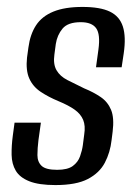

<svg xmlns="http://www.w3.org/2000/svg" viewBox="-20 -525 392 554"><path d="M140 9Q92 9 64.5 -2Q37 -13 25.5 -32.5Q14 -52 13.5 -78Q13 -104 17 -134L22 -171H98L91 -121Q88 -97 88 -77.5Q88 -58 100 -46.5Q112 -35 145 -35Q175 -35 190 -46Q205 -57 211 -74Q217 -91 219 -106L223 -137Q227 -162 220 -179Q213 -196 195.5 -208.5Q178 -221 149 -233Q120 -245 97.5 -260Q75 -275 64.5 -298.5Q54 -322 58 -359L62 -388Q67 -426 84 -452Q101 -478 134 -491.5Q167 -505 218 -505Q269 -505 297 -491.5Q325 -478 334.5 -448.5Q344 -419 337 -371L331 -331H257L264 -382Q270 -426 257.5 -443.5Q245 -461 213 -461Q176 -461 160.5 -442.5Q145 -424 141 -398L137 -368Q133 -340 143 -322.5Q153 -305 174.5 -294Q196 -283 223 -270Q250 -259 270.5 -245Q291 -231 300.5 -208Q310 -185 305 -145L302 -121Q298 -85 282.5 -55.5Q267 -26 233.5 -8.5Q200 9 140 9Z"/></svg>

Font: Alumni Sans Medium
Style: Italic
Weight: 500
Italic angle: -8°
Designer: Robert E. Leuschke
Foundry: Robert E. Leuschke
Version: Version 1.016